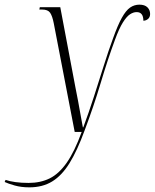

<svg xmlns="http://www.w3.org/2000/svg" viewBox="-135 -567 665 825"><path d="M-9 238Q-44 238 -72 230Q-100 222 -115 215L-111 206Q-94 212 -68.5 215.5Q-43 219 -12 219Q39 219 78.5 199.5Q118 180 151.5 132.5Q185 85 216 0H186L96 -467Q90 -498 80.5 -512Q71 -526 46 -526H34L36 -536H124L189 -192Q194 -168 200.5 -133Q207 -98 212.5 -66.5Q218 -35 221 -20H223Q246 -82 268 -150Q290 -218 310.5 -283.5Q331 -349 351 -403Q371 -459 388.5 -490.5Q406 -522 424 -534.5Q442 -547 464 -547Q487 -547 498.5 -535.5Q510 -524 510 -507Q510 -493 501 -485.5Q492 -478 481 -478Q481 -515 452 -515Q438 -515 423.5 -505.5Q409 -496 393 -470.5Q377 -445 359 -396Q328 -312 297.5 -210Q267 -108 228 -5Q197 80 164 133.5Q131 187 89.5 212.5Q48 238 -9 238Z"/></svg>

Font: Noto Serif Display Condensed ExtraLight
Style: Italic
Weight: 200
Width: 3
Italic angle: -12°
Designer: Monotype Design Team
Foundry: Monotype Imaging Inc.
Version: Version 2.009